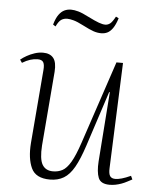

<svg xmlns="http://www.w3.org/2000/svg" viewBox="-52 -760 664 818"><g transform="rotate(5 279.5 -350.5)"><path d="M21 -484Q32 -493 47 -501.5Q62 -510 80 -516Q98 -522 116 -522Q146 -522 160.5 -504Q175 -486 172 -445L146 -128Q142 -70 156 -46Q170 -22 202 -22Q224 -22 242 -31.5Q260 -41 277 -69.5Q294 -98 313 -155L431 -508H459L441 -56Q440 -33 446.5 -23Q453 -13 469 -13Q481 -13 497 -17.5Q513 -22 535 -32L542 -17Q532 -12 521 -6Q510 0 497.5 4.5Q485 9 472.5 11.5Q460 14 447 14Q409 14 399 -11Q389 -36 392 -81L414 -379H411L334 -143Q315 -85 295.5 -50.5Q276 -16 251 -1Q226 14 192 14Q131 14 112 -27Q93 -68 98 -134L124 -449Q126 -471 120 -481.5Q114 -492 96 -492Q80 -492 64 -487Q48 -482 30 -471ZM355 -626Q339 -626 322.5 -631.5Q306 -637 275 -653Q250 -666 233.5 -670.5Q217 -675 206 -675Q192 -675 181 -668Q170 -661 159 -638L148 -645Q156 -673 167 -688Q178 -703 191 -709Q204 -715 219 -715Q233 -715 250.5 -710Q268 -705 295 -691Q325 -676 341.5 -670Q358 -664 369 -664Q380 -664 389.5 -671Q399 -678 412 -702L424 -696Q415 -668 404.5 -653Q394 -638 382 -632Q370 -626 355 -626Z"/></g></svg>

Font: Literata 60pt ExtraLight
Style: Italic
Weight: 250
Italic angle: -2°
Designer: Latin by Veronika Burian and Jose Scaglione. Greek by Irene Vlachou. Cyrillic by Vera Evstafieva
Foundry: TypeTogether
Version: Version 3.103;gftools[0.9.29]